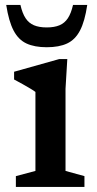

<svg xmlns="http://www.w3.org/2000/svg" viewBox="-20 -736 382 756"><path d="M245 -503.5 238 -386.5V-63L312.5 -42.5V0H42.5V-42.5L119.5 -63V-374Q114 -378.5 99.8 -387Q85.5 -395.5 68.2 -405.2Q51 -415 35.5 -423V-453.5L213.5 -503.5ZM164 -628Q194 -628 214.2 -636.5Q234.5 -645 247.2 -664.2Q260 -683.5 267.5 -716.5H323.5Q314 -652 295 -615.8Q276 -579.5 244.2 -564.8Q212.5 -550 164 -550Q116 -550 84.2 -564.8Q52.5 -579.5 33.5 -615.8Q14.5 -652 4.5 -716.5H60.5Q68 -683.5 80.8 -664.2Q93.5 -645 113.8 -636.5Q134 -628 164 -628Z"/></svg>

Font: Newsreader 9pt Medium
Style: Regular
Weight: 500
Designer: Hugues Gentile
Foundry: Production Type
Version: Version 1.003